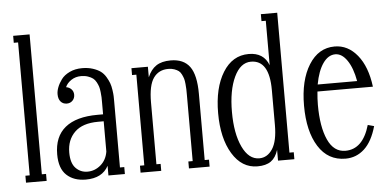

<svg xmlns="http://www.w3.org/2000/svg" viewBox="-49 -774 1788 886"><g transform="rotate(-5 845.0 -331.0)"><path d="M134.8 0H39.1V-32.2H59.1V-647.9H39.1V-680.2H115.2V-32.2H134.8Z M477.1 -338.9V-32.2H497.1V0H420.9V-44.9Q392.1 9.8 315.9 9.8Q260.3 9.8 227.1 -21Q193.8 -51.8 193.8 -117.2Q193.8 -199.7 245.1 -241.5Q296.4 -283.2 395 -283.2H420.9V-338.9Q420.9 -354 420.7 -362.3Q420.4 -370.6 418.7 -386.2Q417 -401.9 414.1 -411.4Q411.1 -420.9 404.8 -432.9Q398.4 -444.8 389.6 -451.4Q380.9 -458 366.7 -462.9Q352.5 -467.8 335 -467.8Q309.1 -467.8 289.3 -454.6Q269.5 -441.4 261.7 -422.9Q276.9 -420.4 286.4 -410.2Q295.9 -399.9 295.9 -384.8Q295.9 -368.7 285.4 -357.9Q274.9 -347.2 258.8 -347.2Q241.2 -347.2 230.5 -359.4Q219.7 -371.6 219.7 -394Q219.7 -408.7 226.3 -426Q232.9 -443.4 246.1 -461.4Q259.3 -479.5 284.7 -491.7Q310.1 -503.9 342.8 -503.9Q370.1 -503.9 392.1 -496.8Q414.1 -489.7 428 -479.5Q441.9 -469.2 451.7 -452.9Q461.4 -436.5 466.3 -423.1Q471.2 -409.7 473.9 -390.9Q476.6 -372.1 476.8 -362.5Q477.1 -353 477.1 -338.9ZM326.7 -25.9Q360.4 -25.9 387.5 -48.8Q414.6 -71.8 420.9 -110.8V-251H395Q322.8 -251 286.4 -215.3Q250 -179.7 250 -121.1Q250 -71.8 272.2 -48.8Q294.4 -25.9 326.7 -25.9Z M869.6 -338.9V-32.2H889.6V0H793.9V-32.2H814V-338.9Q814 -356 813.7 -365Q813.5 -374 812 -389.6Q810.5 -405.3 807.9 -414.1Q805.2 -422.9 799.8 -434.1Q794.4 -445.3 786.6 -451.2Q778.8 -457 766.6 -461.4Q754.4 -465.8 738.8 -465.8Q694.3 -465.8 670.2 -431.9Q646 -397.9 646 -318.8V-32.2H665.5V0H569.8V-32.2H589.8V-452.1H569.8V-483.9H646V-435.1Q660.6 -470.2 686 -487.1Q711.4 -503.9 752.9 -503.9Q813 -503.9 841.3 -465.1Q869.6 -426.3 869.6 -338.9Z M1110.4 18.1Q1037.6 18.1 993.9 -54Q950.2 -126 950.2 -242.2Q950.2 -358.9 994.4 -430.4Q1038.6 -502 1114.3 -502Q1184.1 -502 1206.5 -441.9V-647.9H1186.5V-680.2H1262.2V-32.2H1282.2V0H1206.5V-49.8Q1195.3 -14.2 1172.4 2Q1149.4 18.1 1110.4 18.1ZM1121.6 -18.1Q1159.2 -18.1 1182.9 -54.4Q1206.5 -90.8 1206.5 -165V-327.1Q1206.5 -465.8 1121.6 -465.8Q1072.8 -465.8 1043.5 -403.8Q1014.2 -341.8 1014.2 -242.2Q1014.2 -142.1 1043.5 -80.1Q1072.8 -18.1 1121.6 -18.1Z M1520.5 -18.1Q1601.6 -18.1 1633.3 -127.9L1662.1 -120.1Q1642.6 -50.3 1605.5 -16.1Q1568.4 18.1 1518.1 18.1Q1437 18.1 1392.6 -52.5Q1348.1 -123 1348.1 -242.2Q1348.1 -359.4 1392.8 -430.7Q1437.5 -502 1512.2 -502Q1573.7 -502 1617.2 -448.7Q1660.6 -395.5 1672.4 -301.8H1415.5Q1412.1 -268.6 1412.1 -240.2Q1412.1 -138.2 1439.5 -78.1Q1466.8 -18.1 1520.5 -18.1ZM1512.2 -465.8Q1479.5 -465.8 1455.1 -430.9Q1430.7 -396 1419.4 -334H1602.1Q1591.3 -395 1567.1 -430.4Q1543 -465.8 1512.2 -465.8Z"/></g></svg>

Font: Margherita Light
Style: Regular
Weight: 300
Designer: James Puckett
Foundry: Dunwich Type Founders
Version: Version 1.008;hotconv 1.0.109;makeotfexe 2.5.65596